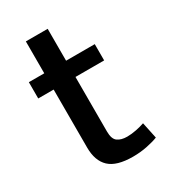

<svg xmlns="http://www.w3.org/2000/svg" viewBox="-158 -699 686 777"><g transform="rotate(-30 185.0 -310.5)"><path d="M325 -396H191V-141Q191 -106 207.5 -94Q224 -82 252 -82Q272 -82 294.5 -86.5Q317 -91 334 -97L350 -21Q330 -13 298.5 -6.5Q267 0 232 0Q156 0 122.5 -31.5Q89 -63 89 -125V-396H17V-472H89V-621H191V-472H325Z"/></g></svg>

Font: Ek Mukta Medium
Style: Regular
Weight: 500
Designer: Girish Dalvi and Yashodeep Gholap
Foundry: Ek Type
Version: Version 2.538;PS 1.002;hotconv 16.6.51;makeotf.lib2.5.65220;